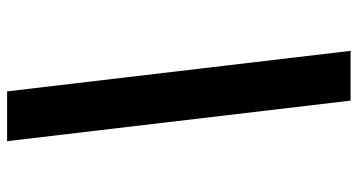

<svg xmlns="http://www.w3.org/2000/svg" viewBox="-253 -610 1006 540"><g transform="rotate(90 250.0 -340.0)"><path d="M237 143 123 -823H263L377 143Z"/></g></svg>

Font: Iosevka Heavy
Style: Italic
Weight: 900
Italic angle: -9°
Monospace: yes
Designer: Belleve Invis
Foundry: Belleve Invis
Version: Version 32.5.0; ttfautohint (v1.8.4)